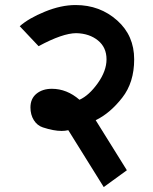

<svg xmlns="http://www.w3.org/2000/svg" viewBox="-20 -653 615 770"><path d="M59.1 -547.9Q95.7 -580.1 160.4 -606.4Q225.1 -632.8 283.2 -632.8Q380.9 -632.8 450.2 -570.8Q518.1 -510.3 518.1 -415Q518.1 -322.3 470.2 -261.2Q421.4 -198.7 363.8 -170.9L488.8 29.8L396 97.2L253.9 -130.9Q240.7 -127.9 227.1 -127.9Q195.3 -127.9 151.9 -142.1Q129.4 -149.4 115.7 -171.1Q102.1 -192.9 102.1 -222.2Q102.1 -257.3 126.2 -277.1Q150.4 -296.9 188 -296.9Q248 -296.9 298.8 -252.9Q336.9 -270 372.1 -319.3Q407.2 -368.7 407.2 -415Q407.2 -462.9 373 -490.7Q338.9 -518.6 286.1 -520Q231.4 -520 134.8 -467.8Z"/></svg>

Font: Miedinger*
Style: Bold
Weight: 700
Version: Version 001.000